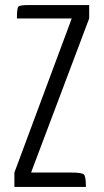

<svg xmlns="http://www.w3.org/2000/svg" viewBox="-20 -740 410 760"><path d="M320 0H37V-57L264 -667H47Q47 -707 52.5 -713.5Q58 -720 93 -720H333V-667L103 -57H262Q305 -57 312.5 -49Q320 -41 320 0Z"/></svg>

Font: Economica
Style: Regular
Weight: 400
Designer: Vicente Lamonaca
Foundry: Vicente Lamonaca
Version: Version 1.101